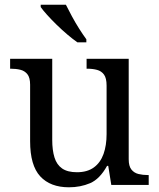

<svg xmlns="http://www.w3.org/2000/svg" viewBox="-20 -786 675 816"><path d="M273 10Q194 10 151 -36.5Q108 -83 108 -186V-426Q108 -456 96.5 -470.5Q85 -485 66.5 -489.5Q48 -494 26 -494H23V-536H202V-191Q202 -148 211.5 -117Q221 -86 244 -70Q267 -54 307 -54Q351 -54 379 -74.5Q407 -95 420 -131.5Q433 -168 433 -216V-422Q433 -454 422 -469Q411 -484 392.5 -489Q374 -494 351 -494H348V-536H527V-109Q527 -80 538.5 -65.5Q550 -51 568.5 -46.5Q587 -42 609 -42H612V0H453L440 -81H435Q404 -25 363 -7.5Q322 10 273 10ZM309 -606Q289 -620 266 -639.5Q243 -659 220.5 -681Q198 -703 180 -723Q162 -743 153 -756V-766H260Q271 -744 285.5 -717Q300 -690 316.5 -664Q333 -638 347 -619V-606Z"/></svg>

Font: Noto Serif Sinhala
Style: Regular
Weight: 400
Designer: Jelle Bosma - Monotype Design Team
Foundry: Monotype Imaging Inc.
Version: Version 2.006